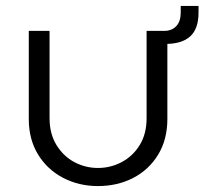

<svg xmlns="http://www.w3.org/2000/svg" viewBox="-20 -614 695 647"><path d="M310 13Q246 13 193 -14.5Q140 -42 108.5 -93Q77 -144 77 -213V-510H147V-216Q147 -163 170.5 -125Q194 -87 231 -67.5Q268 -48 310 -48Q353 -48 390.5 -68Q428 -88 451 -125.5Q474 -163 474 -216V-510H544V-213Q544 -144 513 -93Q482 -42 429 -14.5Q376 13 310 13ZM498 -466V-510H534Q559 -510 574 -526Q589 -542 589 -572V-594H649V-571Q649 -517 621 -491.5Q593 -466 538 -466Z"/></svg>

Font: MuseoModerno Thin Light
Style: Regular
Weight: 300
Version: Version 1.003